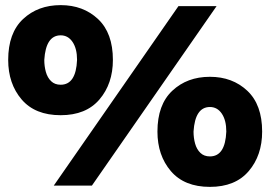

<svg xmlns="http://www.w3.org/2000/svg" viewBox="-20 -725 1056 750"><path d="M217 -275Q117 -275 64.5 -336.5Q12 -398 12 -491Q12 -596 70 -650.5Q128 -705 217 -705Q305 -705 363 -650.5Q421 -596 421 -491Q421 -398 368.5 -336.5Q316 -275 217 -275ZM217 -394Q277 -394 281 -491Q281 -535 263.5 -561Q246 -587 217 -587Q159 -587 153 -491Q153 -466 159.2 -443.8Q165.5 -421.5 179.8 -407.8Q194 -394 217 -394ZM339 0H190L677 -701H826ZM800 5Q700 5 647.5 -56.5Q595 -118 595 -211Q595 -316 653 -370.5Q711 -425 800 -425Q888 -425 946 -370.5Q1004 -316 1004 -211Q1004 -118 951.5 -56.5Q899 5 800 5ZM800 -114Q860 -114 864 -211Q864 -255 846.5 -281Q829 -307 800 -307Q742 -307 736 -211Q736 -186 742.2 -163.8Q748.5 -141.5 762.8 -127.8Q777 -114 800 -114Z"/></svg>

Font: Argentum Novus Black
Style: Regular
Weight: 900
Designer: Julieta Ulanovsky (font) & Cristiano Sobral (main changes)
Foundry: Julieta Ulanovsky (font) & Cristiano Sobral (main changes)
Version: Version 3.00;November 27, 2020;FontCreator 13.0.0.2655 64-bi